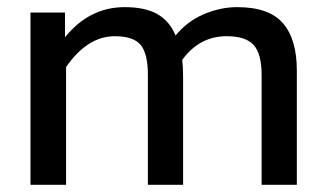

<svg xmlns="http://www.w3.org/2000/svg" viewBox="-20 -515 907 535"><path d="M64.9 0V-480H161.1V-411.1Q229 -495.1 327.1 -495.1Q385.3 -495.1 419.2 -475.3Q453.1 -455.6 469.2 -416Q501.5 -455.6 547.6 -475.3Q593.8 -495.1 641.1 -495.1Q729.5 -495.1 768.3 -450.4Q807.1 -405.8 807.1 -318.8V0H709V-306.2Q709 -365.2 686.8 -389.6Q664.6 -414.1 611.8 -414.1Q535.6 -414.1 487.8 -348.1Q490.2 -329.1 490.2 -298.8V0H392.1V-306.2Q392.1 -365.2 372.1 -389.6Q352.1 -414.1 299.8 -414.1Q223.6 -414.1 164.1 -328.1V0Z"/></svg>

Font: Prompt
Style: Regular
Weight: 400
Designer: Katatrad Team
Foundry: CadsonDemak
Version: Version 1.000;PS 001.000;hotconv 1.0.88;makeotf.lib2.5.64775